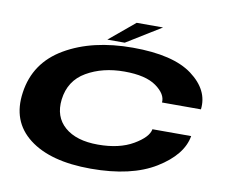

<svg xmlns="http://www.w3.org/2000/svg" viewBox="-87 -927 1237 1042"><g transform="rotate(10 532.0 -406.5)"><path d="M475.5 4.5Q698.5 4.5 831.2 -77Q964 -158.5 982 -264.5H768.5Q761 -220 684.8 -175.5Q608.5 -131 491.5 -131Q371.5 -131 307.8 -186.5Q244 -242 255.5 -338.5Q268.5 -444 356.8 -495.2Q445 -546.5 565 -546.5Q682.5 -546.5 740.8 -504.8Q799 -463 794.5 -416.5H1009Q1022 -524 916.2 -603Q810.5 -682 587.5 -682Q365 -682 214.8 -594.2Q64.5 -506.5 41 -338.5Q17.5 -177.5 135 -86.5Q252.5 4.5 475.5 4.5ZM443 -701H539L729.5 -818.5H584Z"/></g></svg>

Font: Anybody ExtraExpanded
Style: Bold Italic
Weight: 700
Width: 8
Italic angle: -10°
Version: Version 1.113;gftools[0.9.25]